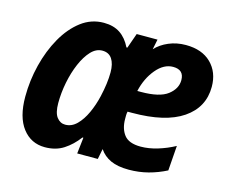

<svg xmlns="http://www.w3.org/2000/svg" viewBox="-84 -674 964 802"><g transform="rotate(15 398.0 -273.0)"><path d="M168 10Q108 10 71.5 -37.5Q35 -85 35 -173Q35 -243 52 -311Q69 -379 100.5 -434.5Q132 -490 175.5 -523Q219 -556 273 -556Q315 -556 343.5 -537Q372 -518 390 -481H394L417 -546H507L498 -502Q520 -526 554 -540.5Q588 -555 628 -555Q698 -555 737.5 -516Q777 -477 777 -414Q777 -325 702 -274Q627 -223 483 -223H464Q462 -214 462 -206.5Q462 -199 462 -191Q462 -149 482.5 -122.5Q503 -96 554 -96Q589 -96 627 -107.5Q665 -119 700 -138L692 -30Q655 -11 615 -0.5Q575 10 531 10Q483 10 452.5 -4Q422 -18 404 -45L395 0H306L314 -70H310Q283 -34 249 -12Q215 10 168 10ZM496 -317Q577 -317 612 -344Q647 -371 647 -408Q647 -453 600 -453Q560 -453 527 -413.5Q494 -374 481 -317ZM226 -103Q254 -103 276 -125Q298 -147 314 -182Q330 -217 339 -256Q353 -316 353 -363Q353 -400 339 -421Q325 -442 297 -442Q270 -442 248 -418.5Q226 -395 209.5 -356.5Q193 -318 184 -272.5Q175 -227 175 -183Q175 -141 189.5 -122Q204 -103 226 -103Z"/></g></svg>

Font: Noto Sans SemiCondensed
Style: Bold Italic
Weight: 700
Width: 4
Italic angle: -12°
Designer: Monotype Design Team
Foundry: Monotype Imaging Inc.
Version: Version 2.013; ttfautohint (v1.8.4.7-5d5b)